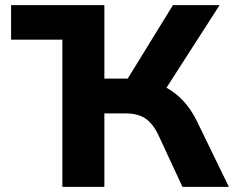

<svg xmlns="http://www.w3.org/2000/svg" viewBox="-20 -725 921 745"><path d="M23 -571V-705H385V-571ZM222 0V-705H385V-420H488L462 -398L651 -705H832L614 -366L542 -414Q587 -406 624.5 -385.5Q662 -365 692 -332.5Q722 -300 744 -255L868 0H688L595 -200Q574 -245 544.5 -265Q515 -285 467 -285H385V0Z"/></svg>

Font: Nunito Sans 8pt ExtraBold
Style: Regular
Weight: 800
Version: Version 3.101;gftools[0.9.27]